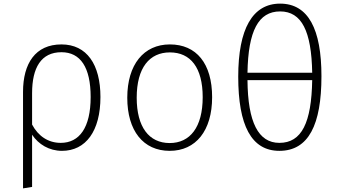

<svg xmlns="http://www.w3.org/2000/svg" viewBox="-20 -820 1865 1059"><path d="M319 -575C175 -575 107 -470 107 -313V219L157 211V-77C192 -24 251 12 322 12C453 12 534 -97 534 -285C534 -464 459 -575 319 -575ZM315 -32C246 -32 191 -69 157 -133V-306C157 -447 207 -532 319 -532C424 -532 480 -448 480 -285C480 -116 418 -32 315 -32Z M917 -575C773 -575 682 -464 682 -281C682 -99 770 12 916 12C1060 12 1150 -99 1150 -284C1150 -470 1063 -575 917 -575ZM917 -531C1031 -531 1098 -447 1098 -284C1098 -118 1028 -31 916 -31C802 -31 734 -119 734 -281C734 -447 805 -531 917 -531Z M1525 -800C1373 -800 1294 -661 1294 -397C1294 -129 1366 12 1521 12C1682 12 1753 -132 1753 -400C1753 -658 1681 -800 1525 -800ZM1525 -757C1644 -757 1698 -648 1702 -419H1345C1349 -649 1405 -757 1525 -757ZM1521 -32C1405 -32 1347 -145 1345 -378H1702C1698 -143 1644 -32 1521 -32Z"/></svg>

Font: Glow Sans SC Normal Light
Style: Regular
Weight: 300
Designer: Ryoko NISHIZUKA (kana, bopomofo & ideographs); Paul D. Hunt (Latin, Greek & Cyrillic); Sandoll Communications, Soo-young
Version: Version 0.93